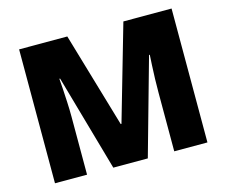

<svg xmlns="http://www.w3.org/2000/svg" viewBox="-100 -851 1168 989"><g transform="rotate(-15 483.5 -357.0)"><path d="M388 0 242 -514H238Q240 -494 242 -460Q244 -426 246 -386.5Q248 -347 248 -310V0H77V-714H334L483 -207H487L633 -714H890V0H713V-313Q713 -347 714 -385.5Q715 -424 717 -458.5Q719 -493 720 -513H716L572 0Z"/></g></svg>

Font: Noto Sans Cherokee Black
Style: Regular
Weight: 900
Designer: Monotype Design Team
Foundry: Monotype Imaging Inc.
Version: Version 2.001; ttfautohint (v1.8.4.7-5d5b)